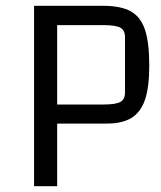

<svg xmlns="http://www.w3.org/2000/svg" viewBox="-20 -645 558 665"><path d="M178 0H98V-625H335Q398 -625 432.5 -606Q467 -587 482 -542.5Q497 -498 497 -418Q497 -344 482.5 -300.5Q468 -257 436 -237Q404 -217 350 -217H178ZM338 -283Q381 -283 397 -292Q413 -301 413 -325V-516Q413 -540 397 -549Q381 -558 338 -558H178V-283Z"/></svg>

Font: Changa Light
Style: Regular
Weight: 300
Designer: Eduardo Rodriguez Tunni
Foundry: Eduardo Rodriguez Tunni
Version: Version 2.002; ttfautohint (v1.5) -l 8 -r 50 -G 110 -x 14 -H